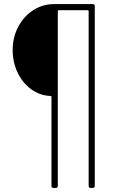

<svg xmlns="http://www.w3.org/2000/svg" viewBox="-20 -720 593 940"><path d="M232 190V-246Q232 -250 228 -250Q176 -252 133.5 -282.5Q91 -313 66.5 -364Q42 -415 42 -475Q42 -537 69 -588.5Q96 -640 142.5 -670Q189 -700 245 -700H434Q444 -700 444 -690V190Q444 200 434 200H424Q414 200 414 190V-666Q414 -670 410 -670H267Q263 -670 263 -666V190Q263 200 253 200H242Q232 200 232 190Z"/></svg>

Font: Barlow GEO Extra Light
Style: Regular
Weight: 200
Designer: Jeremy Tribby
Foundry: Tribby Type
Version: Version 1.408